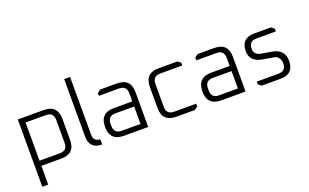

<svg xmlns="http://www.w3.org/2000/svg" viewBox="-99 -1234 3101 1927"><g transform="rotate(-20 1451.5 -270.0)"><path d="M82 200V-518H359Q505 -518 505 -371V-146Q505 0 359 0H145V200ZM145 -55H361Q443 -55 443 -136V-381Q443 -463 361 -463H145Z M658 -127V-740H721V-121Q721 -51 792 -48V7Q658 7 658 -127Z M1027 0Q879 0 879 -148Q879 -296 1027 -296H1224V-381Q1224 -463 1142 -463H928V-492L962 -518H1140Q1286 -518 1286 -371V0ZM942 -136Q942 -55 1023 -55H1224V-241H1023Q942 -241 942 -159Z M1439 -146V-371Q1439 -518 1586 -518H1785L1819 -492V-463H1583Q1502 -463 1502 -381V-136Q1502 -55 1583 -55H1819V-26L1785 0H1586Q1439 0 1439 -146Z M2067 0Q1919 0 1919 -148Q1919 -296 2067 -296H2264V-381Q2264 -463 2182 -463H1968V-492L2002 -518H2180Q2326 -518 2326 -371V0ZM1982 -136Q1982 -55 2063 -55H2264V-241H2063Q1982 -241 1982 -159Z M2466 -26V-55H2697Q2778 -55 2778 -135Q2778 -214 2706 -226L2598 -244Q2466 -266 2466 -378Q2466 -518 2609 -518H2784L2818 -492V-463H2611Q2530 -463 2530 -383Q2530 -316 2602 -304L2710 -286Q2842 -264 2842 -140Q2842 0 2698 0H2500Z"/></g></svg>

Font: Oxanium Light
Style: Regular
Weight: 300
Designer: Severin Meyer
Version: Version 1.000